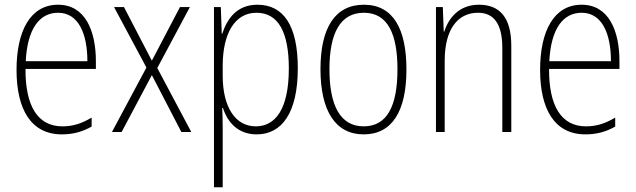

<svg xmlns="http://www.w3.org/2000/svg" viewBox="-20 -559 2692 813"><path d="M226 -539C108 -539 50 -427 50 -263C50 -98 110 10 242 10C291 10 331 -2 368 -23V-61C324 -35 288 -24 244 -24C140 -24 87 -110 88 -267H386V-300C386 -428 341 -539 226 -539ZM226 -505C313 -505 350 -415 350 -300H89C96 -437 147 -505 226 -505Z M600 -273 454 0H495L623 -241L748 0H790L646 -271L784 -529H742L623 -302L505 -529H463Z M1070 -539C984 -539 942 -481 921 -416H919L915 -529H886V234H923V-16C923 -48 922 -79 921 -102H924C942 -45 985 10 1067 10C1174 10 1241 -82 1241 -270C1241 -450 1181 -539 1070 -539ZM1066 -505C1159 -505 1203 -422 1203 -269C1203 -95 1145 -24 1063 -24C978 -24 923 -103 923 -239V-284C924 -417 974 -505 1066 -505Z M1701 -265C1701 -433 1647 -539 1521 -539C1399 -539 1337 -442 1337 -266C1337 -90 1400 10 1520 10C1641 10 1701 -89 1701 -265ZM1375 -266C1375 -419 1421 -505 1521 -505C1624 -505 1663 -411 1663 -266C1663 -108 1618 -24 1520 -24C1421 -24 1375 -112 1375 -266Z M2008 -539C1925 -539 1880 -484 1861 -425H1859L1855 -529H1826V0H1863V-302C1863 -439 1921 -505 2004 -505C2069 -505 2107 -461 2107 -356V0H2145V-365C2145 -485 2096 -539 2008 -539Z M2443 -539C2325 -539 2267 -427 2267 -263C2267 -98 2327 10 2459 10C2508 10 2548 -2 2585 -23V-61C2541 -35 2505 -24 2461 -24C2357 -24 2304 -110 2305 -267H2603V-300C2603 -428 2558 -539 2443 -539ZM2443 -505C2530 -505 2567 -415 2567 -300H2306C2313 -437 2364 -505 2443 -505Z"/></svg>

Font: Noto Sans Ethiopic Condensed ExtraLight
Style: Regular
Weight: 200
Width: 3
Designer: Monotype Design Team
Foundry: Monotype Imaging Inc.
Version: Version 2.102